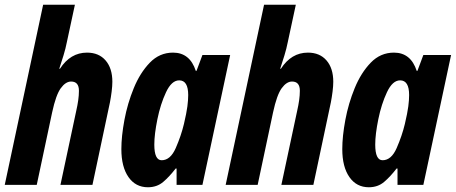

<svg xmlns="http://www.w3.org/2000/svg" viewBox="-29 -780 1923 810"><path d="M126 0 191 -306Q207 -380 227.5 -408Q248 -436 271 -436Q304 -436 304 -397Q304 -378 301 -357Q298 -336 293 -314L226 0H361L435 -349Q439 -370 442 -393.5Q445 -417 445 -435Q445 -492 416.5 -525Q388 -558 338 -558Q268 -558 224 -490H221Q230 -517 239 -546.5Q248 -576 253 -602L287 -760H153L-9 0Z M622 -170Q622 -213 635 -277Q648 -341 671.5 -391Q695 -441 727 -441Q765 -441 765 -379Q765 -358 761.5 -331Q758 -304 747 -257Q735 -207 712.5 -155.5Q690 -104 653 -104Q622 -104 622 -170ZM712 -69H716V0H825L942 -548H825L800 -481H797Q772 -558 701 -558Q644 -558 603 -515.5Q562 -473 535.5 -408.5Q509 -344 496 -274.5Q483 -205 483 -151Q483 -76 513 -33Q543 10 595 10Q633 10 659.5 -12.5Q686 -35 712 -69Z M1058 0 1123 -306Q1139 -380 1159.5 -408Q1180 -436 1203 -436Q1236 -436 1236 -397Q1236 -378 1233 -357Q1230 -336 1225 -314L1158 0H1293L1367 -349Q1371 -370 1374 -393.5Q1377 -417 1377 -435Q1377 -492 1348.5 -525Q1320 -558 1270 -558Q1200 -558 1156 -490H1153Q1162 -517 1171 -546.5Q1180 -576 1185 -602L1219 -760H1085L923 0Z M1554 -170Q1554 -213 1567 -277Q1580 -341 1603.5 -391Q1627 -441 1659 -441Q1697 -441 1697 -379Q1697 -358 1693.5 -331Q1690 -304 1679 -257Q1667 -207 1644.5 -155.5Q1622 -104 1585 -104Q1554 -104 1554 -170ZM1644 -69H1648V0H1757L1874 -548H1757L1732 -481H1729Q1704 -558 1633 -558Q1576 -558 1535 -515.5Q1494 -473 1467.5 -408.5Q1441 -344 1428 -274.5Q1415 -205 1415 -151Q1415 -76 1445 -33Q1475 10 1527 10Q1565 10 1591.5 -12.5Q1618 -35 1644 -69Z"/></svg>

Font: Noto Sans UI Condensed ExtraBold
Style: Italic
Weight: 800
Width: 3
Designer: Monotype Design Team
Foundry: Monotype Imaging Inc.
Version: 1.001